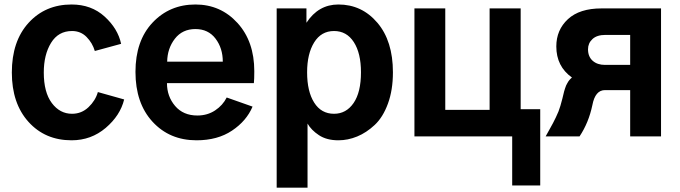

<svg xmlns="http://www.w3.org/2000/svg" viewBox="-20 -613 3055 863"><path d="M33.2 -287.1Q33.2 -427.7 108.4 -510.3Q183.6 -592.8 301.8 -592.8Q390.6 -592.8 450.2 -538.6Q509.8 -484.4 524.4 -416L406.2 -383.8Q395.5 -419.9 369.1 -446.8Q342.8 -473.6 303.7 -473.6Q242.2 -473.6 209.5 -420.4Q176.8 -367.2 176.8 -287.1Q176.8 -198.2 212.9 -149.9Q249 -101.6 303.7 -101.6Q346.7 -101.6 377.9 -131.3Q409.2 -161.1 419.9 -199.2L538.1 -166Q520.5 -93.8 455.1 -38.1Q389.6 17.6 301.8 17.6Q182.6 17.6 107.9 -65.4Q33.2 -148.4 33.2 -287.1Z M588.9 -290Q588.9 -429.7 665.5 -511.2Q742.2 -592.8 858.4 -592.8Q971.7 -592.8 1047.4 -509.8Q1123 -426.8 1123 -293Q1123 -256.8 1121.1 -239.3H730.5Q730.5 -179.7 767.1 -136.7Q803.7 -93.8 867.2 -93.8Q912.1 -93.8 946.8 -116.7Q981.4 -139.6 999 -174.8L1115.2 -133.8Q1087.9 -69.3 1022.9 -25.9Q958 17.6 863.3 17.6Q742.2 17.6 665.5 -65.9Q588.9 -149.4 588.9 -290ZM731.4 -335.9H981.4Q981.4 -396.5 948.7 -439.5Q916 -482.4 858.4 -482.4Q799.8 -482.4 766.1 -439Q732.4 -395.5 731.4 -335.9Z M1360.4 -288.1Q1360.4 -202.1 1392.1 -151.9Q1423.8 -101.6 1481.4 -101.6Q1536.1 -101.6 1569.3 -149.9Q1602.5 -198.2 1602.5 -288.1Q1602.5 -374 1570.3 -423.8Q1538.1 -473.6 1481.4 -473.6Q1423.8 -473.6 1392.1 -422.4Q1360.4 -371.1 1360.4 -288.1ZM1223.6 230.5V-575.2H1357.4V-510.7Q1411.1 -592.8 1501 -592.8Q1606.4 -592.8 1676.3 -510.7Q1746.1 -428.7 1746.1 -288.1Q1746.1 -208 1723.6 -147Q1701.2 -85.9 1664.1 -51.3Q1627 -16.6 1585.4 0.5Q1543.9 17.6 1501 17.6Q1448.2 17.6 1413.6 -5.4Q1378.9 -28.3 1362.3 -57.6V230.5Z M1842.8 0V-575.2H1981.4V-119.1H2180.7V-575.2H2320.3V-122.1H2408.2V220.7H2282.2V0Z M2623 -391.6Q2623 -358.4 2644 -339.8Q2665 -321.3 2699.2 -321.3H2812.5V-456.1H2701.2Q2663.1 -456.1 2643.1 -437.5Q2623 -418.9 2623 -391.6ZM2432.6 0Q2437.5 -8.8 2449.7 -30.8Q2461.9 -52.7 2465.8 -60.1Q2469.7 -67.4 2478 -84.5Q2486.3 -101.6 2490.2 -111.8Q2494.1 -122.1 2499 -137.7Q2503.9 -153.3 2507.8 -169.9Q2508.8 -172.9 2511.7 -186Q2514.6 -199.2 2515.6 -202.1Q2516.6 -205.1 2519.5 -214.8Q2522.5 -224.6 2524.4 -228.5Q2526.4 -232.4 2530.3 -239.7Q2534.2 -247.1 2539.1 -252.9Q2543.9 -258.8 2550.8 -264.6Q2480.5 -314.5 2480.5 -404.3Q2480.5 -478.5 2532.7 -526.9Q2585 -575.2 2683.6 -575.2H2951.2V0H2812.5V-208H2699.2Q2655.3 -208 2642.6 -140.6Q2626 -61.5 2585 0Z"/></svg>

Font: Gothic A1 ExtraBold
Style: Regular
Weight: 800
Designer: HanYang I&C Co.,Ltd.
Foundry: HanYang I&C Co.,Ltd.
Version: Version 2.50